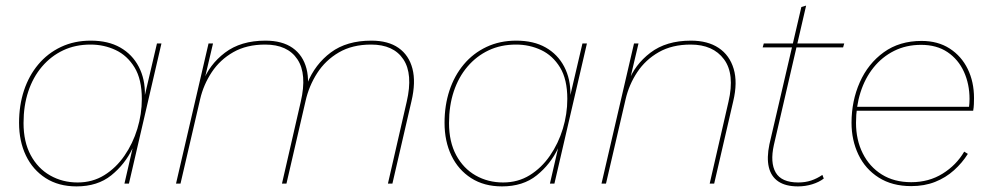

<svg xmlns="http://www.w3.org/2000/svg" viewBox="-20 -655 3538 685"><path d="M253 10Q189 10 143 -19.5Q97 -49 72.5 -100Q48 -151 48 -217Q48 -279 65.5 -332Q83 -385 116.5 -425Q150 -465 197.5 -487.5Q245 -510 304 -510Q366 -510 409 -485.5Q452 -461 475 -417Q498 -373 497 -316L540 -500H556L440 0H424L453 -126Q426 -69 377 -29.5Q328 10 253 10ZM257 -4Q310 -4 352 -30Q394 -56 424 -99.5Q454 -143 470 -195.5Q486 -248 486 -302Q486 -372 460 -414.5Q434 -457 392.5 -476.5Q351 -496 303 -496Q249 -496 205.5 -475.5Q162 -455 130 -417.5Q98 -380 81 -329Q64 -278 64 -216Q64 -149 89.5 -101.5Q115 -54 159 -29Q203 -4 257 -4Z M608 0 724 -500H740L707 -360L703 -361Q726 -424 782.5 -467Q839 -510 927 -510Q987 -510 1024 -484Q1061 -458 1073.5 -410Q1086 -362 1070 -294L1002 0H986L1053 -292Q1076 -391 1041 -443.5Q1006 -496 926 -496Q860 -496 812.5 -469Q765 -442 735.5 -397.5Q706 -353 694 -301L624 0ZM1364 0 1431 -292Q1454 -391 1419 -443.5Q1384 -496 1304 -496Q1237 -496 1189 -468Q1141 -440 1111.5 -394Q1082 -348 1070 -294L1076 -357Q1104 -426 1160.5 -468Q1217 -510 1305 -510Q1365 -510 1402 -484Q1439 -458 1451.5 -410Q1464 -362 1448 -294L1380 0Z M1771 10Q1707 10 1661 -19.5Q1615 -49 1590.5 -100Q1566 -151 1566 -217Q1566 -279 1583.5 -332Q1601 -385 1634.5 -425Q1668 -465 1715.5 -487.5Q1763 -510 1822 -510Q1884 -510 1927 -485.5Q1970 -461 1993 -417Q2016 -373 2015 -316L2058 -500H2074L1958 0H1942L1971 -126Q1944 -69 1895 -29.5Q1846 10 1771 10ZM1775 -4Q1828 -4 1870 -30Q1912 -56 1942 -99.5Q1972 -143 1988 -195.5Q2004 -248 2004 -302Q2004 -372 1978 -414.5Q1952 -457 1910.5 -476.5Q1869 -496 1821 -496Q1767 -496 1723.5 -475.5Q1680 -455 1648 -417.5Q1616 -380 1599 -329Q1582 -278 1582 -216Q1582 -149 1607.5 -101.5Q1633 -54 1677 -29Q1721 -4 1775 -4Z M2126 0 2242 -500H2258L2225 -360L2221 -361Q2244 -424 2300.5 -467Q2357 -510 2445 -510Q2505 -510 2544 -484Q2583 -458 2597.5 -409.5Q2612 -361 2596 -294L2528 0H2512L2579 -292Q2602 -391 2563 -443.5Q2524 -496 2444 -496Q2378 -496 2330.5 -469Q2283 -442 2253.5 -397.5Q2224 -353 2212 -301L2142 0Z M2827 10Q2783 10 2757 -7.5Q2731 -25 2723 -58.5Q2715 -92 2725 -140L2839 -630L2856 -635L2741 -138Q2727 -75 2747.5 -39.5Q2768 -4 2828 -4Q2853 -4 2874 -11Q2895 -18 2914 -31L2919 -18Q2902 -5 2877.5 2.5Q2853 10 2827 10ZM2701 -486 2705 -500H2992L2988 -486Z M3231 9Q3163 9 3115 -21.5Q3067 -52 3042.5 -103.5Q3018 -155 3018 -217Q3018 -295 3047.5 -361.5Q3077 -428 3133 -468.5Q3189 -509 3268 -509Q3326 -509 3368 -482Q3410 -455 3432.5 -409Q3455 -363 3455 -305Q3455 -295 3454.5 -283Q3454 -271 3452 -260H3029V-274H3442L3437 -271Q3438 -279 3438.5 -287Q3439 -295 3439 -302Q3439 -355 3419 -399Q3399 -443 3360.5 -469Q3322 -495 3266 -495Q3213 -495 3170 -473.5Q3127 -452 3096.5 -414Q3066 -376 3050 -325.5Q3034 -275 3034 -217Q3034 -156 3058 -108Q3082 -60 3126 -32.5Q3170 -5 3231 -5Q3294 -5 3343 -35.5Q3392 -66 3420 -114L3433 -106Q3413 -74 3383.5 -47.5Q3354 -21 3316 -6Q3278 9 3231 9Z"/></svg>

Font: Work Sans Thin
Style: Italic
Weight: 250
Italic angle: -13°
Designer: Wei Huang
Foundry: Wei Huang
Version: Version 2.012